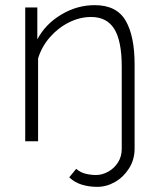

<svg xmlns="http://www.w3.org/2000/svg" viewBox="-20 -549 616 746"><path d="M358 177Q326 177 298 168.5Q270 160 249 140L276 107Q292 121 312.5 126Q333 131 353 131Q377 131 400.5 118Q424 105 438.5 82Q453 59 453 30V-290Q453 -390 424 -436.5Q395 -483 334 -483Q290 -483 248 -462Q206 -441 174 -404.5Q142 -368 128 -322V0H78V-520H125V-396Q156 -455 217.5 -492Q279 -529 348 -529Q433 -529 468 -469Q503 -409 503 -299V28Q503 71 481.5 105Q460 139 427 158Q394 177 358 177Z"/></svg>

Font: Raleway Light
Style: Regular
Weight: 300
Designer: Matt McInerney, Pablo Impallari, Rodrigo Fuenzalida
Foundry: Matt McInerney, Pablo Impallari, Rodrigo Fuenzalida
Version: Version 4.026